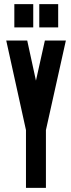

<svg xmlns="http://www.w3.org/2000/svg" viewBox="-20 -906 344 924"><path d="M111 -711 153 -518Q164 -565 174.5 -614.5Q185 -664 196 -711H297L201 -280V-2H105V-280Q82 -386 57.5 -495.5Q33 -605 10 -711ZM260 -886V-774H169V-886ZM140 -886V-774H49V-886Z"/></svg>

Font: Fundamental  Brigade Condensed
Style: Regular
Weight: 400
Width: 3
Designer: Peter Wiegel, original typeface by Carl Albert Fahrenwaldt 1901
Foundry: Peter Wiegel
Version: Version 0.000 2012 initial release